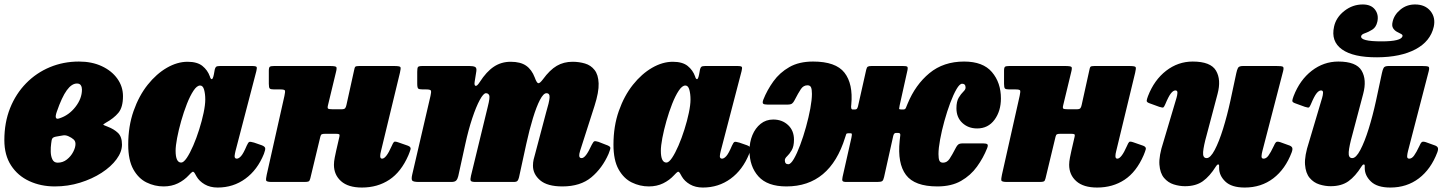

<svg xmlns="http://www.w3.org/2000/svg" viewBox="-24 -816 6480 861"><path d="M-4.5 -187.5Q-4.5 -266.5 21.2 -331Q47 -395.5 93 -442.5Q139 -489.5 199.8 -514.8Q260.5 -540 330 -540Q388 -540 432.5 -519.2Q477 -498.5 502.2 -463.2Q527.5 -428 527.5 -384.5Q527.5 -335 507 -310.2Q486.5 -285.5 449.5 -265Q438 -258 439.2 -256.5Q440.5 -255 458.5 -248Q486.5 -237.5 504.8 -220.2Q523 -203 523 -167.5Q523 -135 498.5 -101.8Q474 -68.5 431.5 -41Q389 -13.5 335 3.2Q281 20 221.5 20Q159 20 107.5 -3.8Q56 -27.5 25.8 -73.8Q-4.5 -120 -4.5 -187.5ZM243 -285.5Q285 -299 314.2 -336.5Q343.5 -374 343.5 -414.5Q343.5 -425.5 338.5 -433.5Q333.5 -441.5 321 -441.5Q297.5 -441.5 275.5 -411.2Q253.5 -381 230.5 -314.5Q217 -275.5 243 -285.5ZM260 -209Q251.5 -207.5 242.2 -206Q233 -204.5 225.5 -203Q214 -200.5 210.5 -194.8Q207 -189 205.5 -172.5Q203 -155.5 203.5 -135.5Q204 -115.5 211 -101Q218 -86.5 234.5 -86.5Q258 -86.5 276 -100.8Q294 -115 304.2 -134.8Q314.5 -154.5 314.5 -170.5Q314.5 -183.5 305.5 -191.2Q296.5 -199 283 -205Q271 -210.5 260 -209Z M1159.5 -126Q1130.5 -54 1076.2 -14.5Q1022 25 952 25Q918.5 25 894 10.8Q869.5 -3.5 857.5 -24.5Q851 -36 849 -39.5Q843.5 -48 838.8 -45.2Q834 -42.5 823 -30.5Q802.5 -8 774 6Q745.5 20 709.5 20Q669.5 20 633.2 2.2Q597 -15.5 574 -56.5Q551 -97.5 551 -167.5Q551 -250 575 -318.2Q599 -386.5 638.2 -435.8Q677.5 -485 724.2 -512Q771 -539 817 -539Q860.5 -539 883.8 -520.2Q907 -501.5 917 -473.5Q920 -462 925.2 -461Q930.5 -460 935 -482L939 -504Q941 -513 945.2 -516.5Q949.5 -520 962.5 -520H1106.5Q1124.5 -520 1126.8 -515.5Q1129 -511 1125.5 -497L1032 -138.5Q1031 -134 1029.5 -127Q1028 -120 1028 -116Q1028 -104.5 1038 -104.5Q1046.5 -104.5 1057 -116Q1067.5 -127.5 1082.5 -163Q1089 -177.5 1093.8 -179.5Q1098.5 -181.5 1115.5 -176.5L1150 -164.5Q1163 -159.5 1165 -152.5Q1167 -145.5 1159.5 -126ZM896.5 -370Q896.5 -395 891.2 -413.8Q886 -432.5 873.5 -432.5Q859 -432.5 843.8 -409.5Q828.5 -386.5 814.2 -350.2Q800 -314 788.5 -273.5Q777 -233 770.2 -197.2Q763.5 -161.5 763.5 -140Q763.5 -87 788.5 -87Q799.5 -87 813.8 -108.2Q828 -129.5 842.5 -163Q857 -196.5 869.2 -235.2Q881.5 -274 889 -309.8Q896.5 -345.5 896.5 -370Z M1769.5 -490 1684.5 -138.5Q1681 -125.5 1681 -116Q1681 -104.5 1689.5 -104.5Q1707.5 -104.5 1732 -160Q1738.5 -175.5 1742.5 -179.2Q1746.5 -183 1761 -178L1805.5 -162.5Q1820 -157 1817 -146.2Q1814 -135.5 1807.5 -120Q1775 -45 1722 -10Q1669 25 1599 25Q1537.5 25 1505.5 -3.5Q1473.5 -32 1473.5 -77Q1473.5 -91.5 1477.2 -110Q1481 -128.5 1483.5 -140L1498 -203Q1500 -211.5 1497 -213.8Q1494 -216 1482.5 -216H1434Q1423 -216 1418.8 -213.8Q1414.5 -211.5 1412.5 -203L1367.5 -16Q1365 -5 1360 -2.5Q1355 0 1341 0H1195Q1171 0 1169.5 -7Q1168 -14 1172 -32L1251.5 -386Q1255.5 -404.5 1253.8 -409.8Q1252 -415 1233 -415H1205Q1189.5 -415 1185.5 -419.2Q1181.5 -423.5 1181.5 -440V-499Q1181.5 -513.5 1186.2 -516.8Q1191 -520 1205 -520H1456Q1481 -520 1484.2 -515.2Q1487.5 -510.5 1482 -490L1447 -345Q1443.5 -332 1447.2 -329Q1451 -326 1468 -326H1507.5Q1520 -326 1523.8 -330.8Q1527.5 -335.5 1529.5 -345L1563.5 -499Q1566 -513.5 1569.5 -516.8Q1573 -520 1587 -520H1743.5Q1768.5 -520 1771.5 -515.2Q1774.5 -510.5 1769.5 -490Z M1870 -520H2081.5Q2098 -520 2106.2 -516Q2114.5 -512 2112 -496L2104.5 -449Q2102 -432.5 2108.8 -431Q2115.5 -429.5 2127 -447.5Q2157.5 -495 2190.8 -517Q2224 -539 2266 -539Q2310 -539 2335.2 -521.5Q2360.5 -504 2374 -468.5Q2383 -443.5 2390 -442.8Q2397 -442 2410.5 -460Q2441.5 -502.5 2472.8 -520.8Q2504 -539 2543.5 -539Q2573 -539 2599.2 -531.2Q2625.5 -523.5 2642.2 -502.2Q2659 -481 2660.5 -442.2Q2662 -403.5 2642 -341L2577.5 -140Q2575 -132.5 2574.2 -127Q2573.5 -121.5 2573.5 -118.5Q2573.5 -107 2584 -107Q2593.5 -107 2604.2 -121Q2615 -135 2629.5 -166.5Q2636.5 -180 2640.8 -182.2Q2645 -184.5 2659.5 -180L2691.5 -167.5Q2711 -161 2712.8 -154.8Q2714.5 -148.5 2705 -126Q2677 -62 2628 -21Q2579 20 2498 20Q2430.5 20 2398.2 -7.5Q2366 -35 2366 -73Q2366 -87.5 2369 -100.8Q2372 -114 2375.5 -125L2424.5 -310Q2439 -358 2440.5 -378Q2442 -398 2426.5 -398Q2413 -398 2397.2 -367.8Q2381.5 -337.5 2365.8 -286Q2350 -234.5 2336 -170.5L2303.5 -21Q2301 -10.5 2296.8 -5.2Q2292.5 0 2279.5 0H2108.5Q2090 0 2087 -5.5Q2084 -11 2088 -27.5L2163.5 -338Q2174 -379.5 2169.8 -388.8Q2165.5 -398 2155 -398Q2144 -398 2127.5 -367.8Q2111 -337.5 2093.8 -285.8Q2076.5 -234 2062.5 -169.5L2031 -26Q2028 -13.5 2022 -6.8Q2016 0 2000 0H1855Q1828.5 0 1824.2 -6.8Q1820 -13.5 1824.5 -33L1906.5 -386Q1910.5 -403.5 1908.5 -409.2Q1906.5 -415 1887 -415H1872Q1856 -415 1851.5 -418.8Q1847 -422.5 1847 -442V-494Q1847 -510.5 1850.2 -515.2Q1853.5 -520 1870 -520Z M3335.5 -126Q3306.5 -54 3252.2 -14.5Q3198 25 3128 25Q3094.5 25 3070 10.8Q3045.5 -3.5 3033.5 -24.5Q3027 -36 3025 -39.5Q3019.5 -48 3014.8 -45.2Q3010 -42.5 2999 -30.5Q2978.5 -8 2950 6Q2921.5 20 2885.5 20Q2845.5 20 2809.2 2.2Q2773 -15.5 2750 -56.5Q2727 -97.5 2727 -167.5Q2727 -250 2751 -318.2Q2775 -386.5 2814.2 -435.8Q2853.5 -485 2900.2 -512Q2947 -539 2993 -539Q3036.5 -539 3059.8 -520.2Q3083 -501.5 3093 -473.5Q3096 -462 3101.2 -461Q3106.5 -460 3111 -482L3115 -504Q3117 -513 3121.2 -516.5Q3125.5 -520 3138.5 -520H3282.5Q3300.5 -520 3302.8 -515.5Q3305 -511 3301.5 -497L3208 -138.5Q3207 -134 3205.5 -127Q3204 -120 3204 -116Q3204 -104.5 3214 -104.5Q3222.5 -104.5 3233 -116Q3243.5 -127.5 3258.5 -163Q3265 -177.5 3269.8 -179.5Q3274.5 -181.5 3291.5 -176.5L3326 -164.5Q3339 -159.5 3341 -152.5Q3343 -145.5 3335.5 -126ZM3072.5 -370Q3072.5 -395 3067.2 -413.8Q3062 -432.5 3049.5 -432.5Q3035 -432.5 3019.8 -409.5Q3004.5 -386.5 2990.2 -350.2Q2976 -314 2964.5 -273.5Q2953 -233 2946.2 -197.2Q2939.5 -161.5 2939.5 -140Q2939.5 -87 2964.5 -87Q2975.5 -87 2989.8 -108.2Q3004 -129.5 3018.5 -163Q3033 -196.5 3045.2 -235.2Q3057.5 -274 3065 -309.8Q3072.5 -345.5 3072.5 -370Z M4464.5 -374.5Q4464.5 -318 4435.8 -279Q4407 -240 4358 -240Q4318 -240 4291.5 -264.8Q4265 -289.5 4265 -330.5Q4265 -361 4275.2 -378Q4285.5 -395 4295.8 -404.8Q4306 -414.5 4306 -423Q4306 -440.5 4290.5 -440.5Q4279.5 -440.5 4265.5 -416.5Q4251.5 -392.5 4237.2 -354.5Q4223 -316.5 4211 -273.2Q4199 -230 4191.8 -190.5Q4184.5 -151 4184.5 -125Q4184.5 -105 4188.5 -95.8Q4192.5 -86.5 4205 -86.5Q4222.5 -86.5 4234 -103.5Q4245.5 -120.5 4263 -154.5Q4267.5 -163.5 4273.5 -168.2Q4279.5 -173 4294.5 -173H4384.5Q4399.5 -173 4403.8 -168.8Q4408 -164.5 4402.5 -151Q4385.5 -108 4357.2 -68.8Q4329 -29.5 4285.8 -4.8Q4242.5 20 4179.5 20Q4077.5 20 4038.8 -31.5Q4000 -83 4010.5 -185Q4012 -199 4013.2 -209.5Q4014.5 -220 4003.5 -220H3994Q3984.5 -220 3981.5 -206L3940.5 -22Q3937.5 -8 3932.2 -4Q3927 0 3909 0H3771.5Q3757 0 3754.2 -4.8Q3751.5 -9.5 3754.5 -23L3794 -198Q3796.5 -211 3796 -214.8Q3795.5 -218.5 3789.5 -218.5H3780Q3772.5 -218.5 3770.8 -214.5Q3769 -210.5 3766 -200Q3698 20 3502.5 20Q3417.5 20 3377.2 -24.8Q3337 -69.5 3337 -140.5Q3337 -178.5 3350 -210Q3363 -241.5 3387 -260.8Q3411 -280 3443.5 -280Q3483.5 -280 3510 -255.2Q3536.5 -230.5 3536.5 -189.5Q3536.5 -159.5 3526.2 -142.2Q3516 -125 3505.8 -115.5Q3495.5 -106 3495.5 -97.5Q3495.5 -79.5 3511 -79.5Q3522 -79.5 3536 -103.5Q3550 -127.5 3564.2 -165.5Q3578.5 -203.5 3590.5 -246.8Q3602.5 -290 3609.8 -329.5Q3617 -369 3617 -395Q3617 -415 3613 -424.2Q3609 -433.5 3597 -433.5Q3579 -433.5 3567.5 -416.5Q3556 -399.5 3538.5 -365.5Q3534 -356.5 3528 -351.8Q3522 -347 3507.5 -347H3417.5Q3402.5 -347 3398.2 -351.2Q3394 -355.5 3399 -369Q3416 -412 3444.2 -451.2Q3472.5 -490.5 3515.8 -515.2Q3559 -540 3622 -540Q3724 -540 3763 -490Q3802 -440 3793.5 -347.5Q3790 -325 3800 -325H3809Q3815 -325 3818 -327.5Q3821 -330 3823.5 -339L3860.5 -503.5Q3863 -514.5 3867.8 -517.2Q3872.5 -520 3884.5 -520H4025.5Q4040 -520 4044 -517.2Q4048 -514.5 4045.5 -501.5L4010.5 -344Q4008 -332.5 4008 -328.8Q4008 -325 4018 -325H4026.5Q4035 -325 4038 -331.5Q4041 -338 4046 -351Q4081 -436 4144 -488Q4207 -540 4299.5 -540Q4384 -540 4424.2 -492.8Q4464.5 -445.5 4464.5 -374.5Z M5066.5 -490 4981.5 -138.5Q4978 -125.5 4978 -116Q4978 -104.5 4986.5 -104.5Q5004.5 -104.5 5029 -160Q5035.5 -175.5 5039.5 -179.2Q5043.5 -183 5058 -178L5102.5 -162.5Q5117 -157 5114 -146.2Q5111 -135.5 5104.5 -120Q5072 -45 5019 -10Q4966 25 4896 25Q4834.5 25 4802.5 -3.5Q4770.5 -32 4770.5 -77Q4770.5 -91.5 4774.2 -110Q4778 -128.5 4780.5 -140L4795 -203Q4797 -211.5 4794 -213.8Q4791 -216 4779.5 -216H4731Q4720 -216 4715.8 -213.8Q4711.5 -211.5 4709.5 -203L4664.5 -16Q4662 -5 4657 -2.5Q4652 0 4638 0H4492Q4468 0 4466.5 -7Q4465 -14 4469 -32L4548.5 -386Q4552.5 -404.5 4550.8 -409.8Q4549 -415 4530 -415H4502Q4486.5 -415 4482.5 -419.2Q4478.5 -423.5 4478.5 -440V-499Q4478.5 -513.5 4483.2 -516.8Q4488 -520 4502 -520H4753Q4778 -520 4781.2 -515.2Q4784.5 -510.5 4779 -490L4744 -345Q4740.5 -332 4744.2 -329Q4748 -326 4765 -326H4804.5Q4817 -326 4820.8 -330.8Q4824.5 -335.5 4826.5 -345L4860.5 -499Q4863 -513.5 4866.5 -516.8Q4870 -520 4884 -520H5040.5Q5065.5 -520 5068.5 -515.2Q5071.5 -510.5 5066.5 -490Z M5124 -385Q5152 -457.5 5205.5 -498.8Q5259 -540 5324.5 -540Q5405 -540 5429 -499.2Q5453 -458.5 5436 -395L5387 -210Q5373.5 -162 5371.2 -134.5Q5369 -107 5387 -107Q5404 -107 5423.2 -143.5Q5442.5 -180 5460.8 -238.8Q5479 -297.5 5493.5 -364L5520 -488Q5523 -502.5 5527.5 -511.2Q5532 -520 5549.5 -520H5700.5Q5722 -520 5728.2 -517.2Q5734.5 -514.5 5730 -497L5637 -138.5Q5634 -127.5 5633.2 -116Q5632.5 -104.5 5642.5 -104.5Q5654 -104.5 5664 -118Q5674 -131.5 5688.5 -162Q5693 -173 5697.8 -178Q5702.5 -183 5717 -178.5L5753 -165.5Q5766.5 -161.5 5770.2 -154.8Q5774 -148 5768.5 -133Q5740 -57.5 5685.8 -16.2Q5631.5 25 5558 25Q5499 25 5471 -1.8Q5443 -28.5 5443 -62.5V-72.5Q5443 -79 5438.2 -78.5Q5433.5 -78 5428.5 -69.5Q5401 -25.5 5369.8 -3.2Q5338.5 19 5290 19Q5265 19 5239.5 11Q5214 3 5196 -18.2Q5178 -39.5 5175.2 -78.2Q5172.5 -117 5193 -179L5252 -377.5Q5255.5 -389 5256 -399.8Q5256.5 -410.5 5247 -410.5Q5237.5 -410.5 5227 -397.5Q5216.5 -384.5 5201.5 -348.5Q5196.5 -337 5193.2 -334.5Q5190 -332 5174.5 -337L5130.5 -353Q5118 -357.5 5118.2 -364Q5118.5 -370.5 5124 -385Z M6321.5 -796Q6366.5 -796 6390.5 -766.8Q6414.5 -737.5 6405.5 -696Q6390.5 -630.5 6323.8 -595Q6257 -559.5 6151.5 -559Q6044.5 -558.5 5994 -594.5Q5943.5 -630.5 5958.5 -697Q5967.5 -738 6004.5 -767Q6041.5 -796 6087 -796Q6124.5 -796 6142 -773Q6159.5 -750 6152.5 -718.5Q6147 -694 6130 -683.2Q6113 -672.5 6097.2 -667.2Q6081.5 -662 6080 -654Q6075 -630.5 6171.5 -630.5Q6260 -630.5 6265.5 -654Q6266.5 -660 6258.5 -664Q6250.5 -668 6240.2 -673.5Q6230 -679 6223.2 -689.5Q6216.5 -700 6221 -718.5Q6228 -750 6256 -773Q6284 -796 6321.5 -796ZM5777 -385Q5805 -457.5 5858.5 -498.8Q5912 -540 5977.5 -540Q6058 -540 6082 -499.2Q6106 -458.5 6089 -395L6040 -210Q6026.5 -162 6024.2 -134.5Q6022 -107 6040 -107Q6057 -107 6076.2 -143.5Q6095.5 -180 6113.8 -238.8Q6132 -297.5 6146.5 -364L6173 -488Q6176 -502.5 6180.5 -511.2Q6185 -520 6202.5 -520H6353.5Q6375 -520 6381.2 -517.2Q6387.5 -514.5 6383 -497L6290 -138.5Q6287 -127.5 6286.2 -116Q6285.5 -104.5 6295.5 -104.5Q6307 -104.5 6317 -118Q6327 -131.5 6341.5 -162Q6346 -173 6350.8 -178Q6355.5 -183 6370 -178.5L6406 -165.5Q6419.5 -161.5 6423.2 -154.8Q6427 -148 6421.5 -133Q6393 -57.5 6338.8 -16.2Q6284.5 25 6211 25Q6152 25 6124 -1.8Q6096 -28.5 6096 -62.5V-72.5Q6096 -79 6091.2 -78.5Q6086.5 -78 6081.5 -69.5Q6054 -25.5 6022.8 -3.2Q5991.5 19 5943 19Q5918 19 5892.5 11Q5867 3 5849 -18.2Q5831 -39.5 5828.2 -78.2Q5825.5 -117 5846 -179L5905 -377.5Q5908.5 -389 5909 -399.8Q5909.5 -410.5 5900 -410.5Q5890.5 -410.5 5880 -397.5Q5869.5 -384.5 5854.5 -348.5Q5849.5 -337 5846.2 -334.5Q5843 -332 5827.5 -337L5783.5 -353Q5771 -357.5 5771.2 -364Q5771.5 -370.5 5777 -385Z"/></svg>

Font: Besley* Narrow Fatface
Style: Italic
Weight: 900
Width: 4
Italic angle: -13°
Designer: Owen Earl
Foundry: indestructible type*
Version: Version 3.000; ttfautohint (v1.8.3)